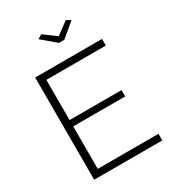

<svg xmlns="http://www.w3.org/2000/svg" viewBox="-216 -1036 1043 1155"><g transform="rotate(-30 306.0 -458.5)"><path d="M254.9 -917 339.8 -854 424.8 -917 455.1 -899.9 357.9 -818.8H320.8L225.1 -899.9ZM565.9 -45.9V0H92.8V-710H557.1V-664.1H144V-384.8H504.9V-340.8H144V-45.9Z"/></g></svg>

Font: Rawline Light
Style: Regular
Weight: 300
Designer: Matt McInerney, Pablo Impallari, Rodrigo Fuenzalida
Foundry: Matt McInerney, Pablo Impallari, Rodrigo Fuenzalida
Version: Version 4.020;PS 004.020;hotconv 1.0.88;makeotf.lib2.5.64775